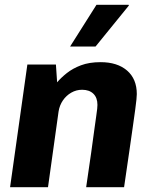

<svg xmlns="http://www.w3.org/2000/svg" viewBox="-20 -780 636 800"><path d="M22 0 94 -511H213L218 -437Q234 -456 258.5 -475.5Q283 -495 317.5 -508Q352 -521 399 -521Q469 -521 509.5 -486Q550 -451 550 -388Q550 -380 548.5 -365Q547 -350 543.5 -324Q540 -298 534 -256Q528 -214 519 -151Q510 -88 497 0H339Q352 -86 360 -144.5Q368 -203 373 -239.5Q378 -276 381 -296.5Q384 -317 385 -327Q386 -337 386 -343Q386 -373 369 -389.5Q352 -406 322 -406Q298 -406 277 -394Q256 -382 242 -361.5Q228 -341 224 -315L180 0ZM272 -586 382 -760H516L517 -757L378 -586Z"/></svg>

Font: Chivo Medium
Style: Bold Italic
Weight: 700
Italic angle: -8.05°
Version: Version 2.002